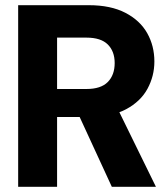

<svg xmlns="http://www.w3.org/2000/svg" viewBox="-20 -720 643 740"><path d="M50 0V-700H322Q407 -700 463.5 -670.5Q520 -641 547.5 -592Q575 -543 575 -483Q575 -427 548.5 -378Q522 -329 466 -299Q410 -269 321 -269H200V0ZM411 0 270 -306H431L581 0ZM200 -377H313Q369 -377 395.5 -404Q422 -431 422 -477Q422 -522 395.5 -548.5Q369 -575 313 -575H200Z"/></svg>

Font: DM Sans 9pt 36pt Black
Style: Regular
Weight: 900
Version: Version 4.004;gftools[0.9.30]